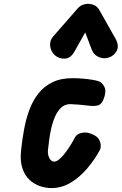

<svg xmlns="http://www.w3.org/2000/svg" viewBox="-20 -950 621 980"><path d="M242.5 10Q214 10 184.2 0Q154.5 -10 130.2 -32.5Q106 -55 93.8 -92.8Q81.5 -130.5 88 -186Q93.5 -238 103 -290.2Q112.5 -342.5 130 -389.5Q147.5 -436.5 176 -472.8Q204.5 -509 247.2 -530Q290 -551 350.5 -551Q374.5 -551 401 -548.8Q427.5 -546.5 449.8 -543Q472 -539.5 483 -535.5Q502 -529 512.8 -506.8Q523.5 -484.5 510.5 -448.5Q499 -416.5 478.8 -411.8Q458.5 -407 435 -410.5Q409.5 -413.5 380.5 -416Q351.5 -418.5 339 -418.5Q311.5 -418.5 292.8 -401.2Q274 -384 261.5 -356Q249 -328 241.8 -296Q234.5 -264 230.8 -233.8Q227 -203.5 224.5 -182Q223.5 -168 227.2 -154.8Q231 -141.5 238.8 -133.2Q246.5 -125 257 -125Q270.5 -125 289 -142.8Q307.5 -160.5 327 -189Q346.5 -217.5 363.5 -250Q373.5 -267.5 400.2 -272.5Q427 -277.5 457 -262Q477.5 -252.5 485.8 -237.2Q494 -222 494.2 -207.2Q494.5 -192.5 489.5 -184Q462.5 -134 424.5 -89.5Q386.5 -45 340.5 -17.5Q294.5 10 242.5 10ZM534.5 -656Q507.5 -648 482.8 -659.5Q458 -671 448.5 -696L415 -784.5L361 -688.5Q341 -652 311 -650.8Q281 -649.5 259.5 -668.5Q239 -688 236 -715.5Q233 -743 251.5 -764L376 -906.5Q387 -919 400.8 -924.8Q414.5 -930.5 428.5 -930.5Q445.5 -930.5 461.2 -923.5Q477 -916.5 487.5 -898L569 -753.5Q589.5 -717 575.8 -690.8Q562 -664.5 534.5 -656Z"/></svg>

Font: Edu NSW ACT Cursive
Style: Regular
Weight: 400
Designer: Tina and Corey Anderson, Eben Sorkin, Mirko Velimirovic
Foundry: Sorkin Type Co.
Version: Version 2.000